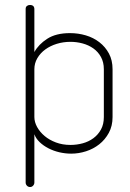

<svg xmlns="http://www.w3.org/2000/svg" viewBox="-20 -751 523 771"><path d="M83 -715Q83 -723 88 -727Q93 -731 100 -731Q118 -731 118 -714V-542Q135 -573 170 -595.5Q205 -618 261 -618Q294 -618 324.5 -609Q355 -600 379 -581.5Q403 -563 417.5 -536Q432 -509 432 -473V-281Q432 -245 417 -217.5Q402 -190 378.5 -171.5Q355 -153 325.5 -143.5Q296 -134 266 -134Q242 -134 218.5 -139.5Q195 -145 174.5 -155.5Q154 -166 139 -180.5Q124 -195 118 -212V-18Q118 -11 113 -5.5Q108 0 101 0Q93 0 88 -5.5Q83 -11 83 -18ZM263 -169Q288 -169 312 -175.5Q336 -182 355 -196Q374 -210 385.5 -231Q397 -252 397 -281V-473Q397 -501 385.5 -522Q374 -543 355 -556.5Q336 -570 312 -576.5Q288 -583 263 -583Q234 -583 208 -575Q182 -567 162 -552.5Q142 -538 130 -517.5Q118 -497 118 -473V-281Q118 -261 129 -241Q140 -221 159 -205Q178 -189 204.5 -179Q231 -169 263 -169Z"/></svg>

Font: AkaAcidDosis
Style: ExtraLight
Weight: 250
Designer: Edgar Tolentino, Pablo Impallari, Igino Marini, Aka-Acid
Foundry: Edgar Tolentino, Pablo Impallari, Igino Marini, Aka-Acid
Version: Version 1.007